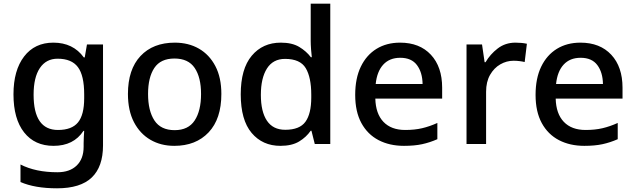

<svg xmlns="http://www.w3.org/2000/svg" viewBox="-20 -780 3442 1040"><path d="M269 -549Q376 -549 434 -469H439L451 -539H538V8Q538 123 477 181.5Q416 240 289 240Q169 240 91 206V111Q132 132 182 142.5Q232 153 291 153Q358 153 395.5 116.5Q433 80 433 15V-4Q433 -16 434 -38Q435 -60 436 -71H432Q379 10 270 10Q168 10 110.5 -63Q53 -136 53 -269Q53 -399 110.5 -474Q168 -549 269 -549ZM292 -462Q230 -462 196 -411.5Q162 -361 162 -267Q162 -76 294 -76Q369 -76 402.5 -117Q436 -158 436 -248V-269Q436 -371 402 -416.5Q368 -462 292 -462Z M1179 -271Q1179 -136 1110 -63Q1041 10 924 10Q851 10 794.5 -23Q738 -56 705.5 -118.5Q673 -181 673 -271Q673 -404 741 -476.5Q809 -549 927 -549Q1001 -549 1057.5 -516.5Q1114 -484 1146.5 -422Q1179 -360 1179 -271ZM782 -271Q782 -180 816.5 -127.5Q851 -75 926 -75Q1000 -75 1034.5 -127.5Q1069 -180 1069 -271Q1069 -361 1034.5 -412Q1000 -463 925 -463Q850 -463 816 -412Q782 -361 782 -271Z M1499 10Q1402 10 1343 -60Q1284 -130 1284 -269Q1284 -407 1343.5 -478Q1403 -549 1501 -549Q1562 -549 1600.5 -526Q1639 -503 1664 -470H1669Q1667 -484 1665 -511.5Q1663 -539 1663 -558V-760H1769V0H1685L1667 -72H1663Q1639 -37 1600 -13.5Q1561 10 1499 10ZM1525 -77Q1603 -77 1634.5 -120.5Q1666 -164 1666 -252V-267Q1666 -361 1636 -411Q1606 -461 1524 -461Q1459 -461 1426 -409Q1393 -357 1393 -266Q1393 -175 1426 -126Q1459 -77 1525 -77Z M2147 -549Q2253 -549 2314 -483.5Q2375 -418 2375 -305V-246H2013Q2015 -164 2057 -120Q2099 -76 2175 -76Q2226 -76 2266.5 -85.5Q2307 -95 2349 -114V-26Q2308 -8 2266.5 1Q2225 10 2168 10Q2090 10 2030.5 -21Q1971 -52 1937.5 -113.5Q1904 -175 1904 -266Q1904 -356 1934.5 -419Q1965 -482 2019.5 -515.5Q2074 -549 2147 -549ZM2148 -467Q2090 -467 2056 -430Q2022 -393 2015 -325H2269Q2268 -388 2238.5 -427.5Q2209 -467 2148 -467Z M2772 -549Q2806 -549 2834 -543L2822 -444Q2810 -447 2794 -449Q2778 -451 2762 -451Q2724 -451 2690 -431.5Q2656 -412 2634.5 -374.5Q2613 -337 2613 -283V0H2507V-539H2591L2605 -443H2610Q2635 -486 2676 -517.5Q2717 -549 2772 -549Z M3124 -549Q3230 -549 3291 -483.5Q3352 -418 3352 -305V-246H2990Q2992 -164 3034 -120Q3076 -76 3152 -76Q3203 -76 3243.5 -85.5Q3284 -95 3326 -114V-26Q3285 -8 3243.5 1Q3202 10 3145 10Q3067 10 3007.5 -21Q2948 -52 2914.5 -113.5Q2881 -175 2881 -266Q2881 -356 2911.5 -419Q2942 -482 2996.5 -515.5Q3051 -549 3124 -549ZM3125 -467Q3067 -467 3033 -430Q2999 -393 2992 -325H3246Q3245 -388 3215.5 -427.5Q3186 -467 3125 -467Z"/></svg>

Font: Noto Sans Myanmar UI Medium
Style: Regular
Weight: 500
Designer: Monotype Design Team
Foundry: Monotype Imaging Inc.
Version: Version 2.103; ttfautohint (v1.8.4.7-5d5b)